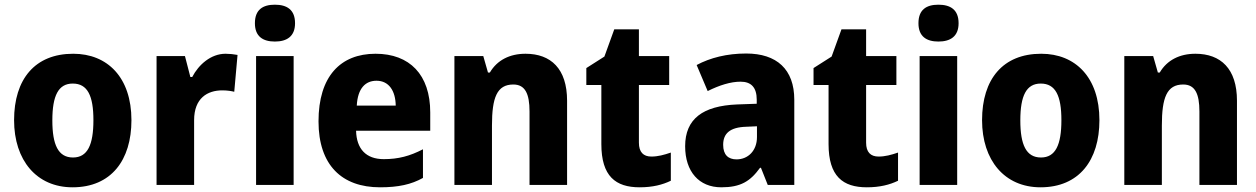

<svg xmlns="http://www.w3.org/2000/svg" viewBox="-20 -788 5353 818"><path d="M540 -276C540 -458 438 -559 292 -559C129 -559 40 -451 40 -276C40 -105 136 10 289 10C454 10 540 -106 540 -276ZM203 -275C203 -381 229 -432 290 -432C353 -432 378 -380 378 -276C378 -171 353 -117 291 -117C228 -117 203 -171 203 -275Z M941 -559C878 -559 826 -512 799 -460H791L768 -549H647V0H807V-276C807 -370 864 -403 927 -403C949 -403 966 -400 978 -397L992 -554C977 -557 957 -559 941 -559Z M1151 -768C1100 -768 1066 -747 1066 -689C1066 -632 1101 -611 1151 -611C1201 -611 1237 -632 1237 -689C1237 -747 1202 -768 1151 -768ZM1231 -549H1071V0H1231Z M1580 -559C1430 -559 1337 -462 1337 -271C1337 -84 1437 10 1599 10C1677 10 1732 -2 1782 -30V-152C1726 -123 1677 -110 1615 -110C1539 -110 1499 -154 1497 -231H1813V-309C1813 -470 1725 -559 1580 -559ZM1584 -444C1637 -444 1665 -401 1666 -338H1500C1504 -412 1537 -444 1584 -444Z M2219 -559C2152 -559 2098 -532 2067 -479H2059L2039 -549H1916V0H2076V-253C2076 -372 2097 -428 2167 -428C2217 -428 2236 -389 2236 -313V0H2396V-359C2396 -495 2327 -559 2219 -559Z M2755 -121C2721 -121 2702 -140 2702 -180V-426H2831V-549H2702V-663H2597L2555 -547L2478 -498V-426H2542V-174C2542 -37 2603 10 2705 10C2761 10 2803 -1 2838 -18V-138C2809 -128 2783 -121 2755 -121Z M3159 -560C3077 -560 3006 -542 2948 -511L2995 -400C3045 -425 3093 -440 3135 -440C3180 -440 3204 -416 3204 -363V-346L3120 -343C2975 -337 2899 -282 2899 -165C2899 -57 2958 10 3053 10C3135 10 3176 -15 3218 -73H3222L3251 0H3364V-363C3364 -493 3289 -560 3159 -560ZM3160 -248 3205 -250V-204C3205 -146 3167 -109 3118 -109C3083 -109 3061 -128 3061 -171C3061 -218 3088 -246 3160 -248Z M3723 -121C3689 -121 3670 -140 3670 -180V-426H3799V-549H3670V-663H3565L3523 -547L3446 -498V-426H3510V-174C3510 -37 3571 10 3673 10C3729 10 3771 -1 3806 -18V-138C3777 -128 3751 -121 3723 -121Z M3978 -768C3927 -768 3893 -747 3893 -689C3893 -632 3928 -611 3978 -611C4028 -611 4064 -632 4064 -689C4064 -747 4029 -768 3978 -768ZM4058 -549H3898V0H4058Z M4664 -276C4664 -458 4562 -559 4416 -559C4253 -559 4164 -451 4164 -276C4164 -105 4260 10 4413 10C4578 10 4664 -106 4664 -276ZM4327 -275C4327 -381 4353 -432 4414 -432C4477 -432 4502 -380 4502 -276C4502 -171 4477 -117 4415 -117C4352 -117 4327 -171 4327 -275Z M5073 -559C5006 -559 4952 -532 4921 -479H4913L4893 -549H4770V0H4930V-253C4930 -372 4951 -428 5021 -428C5071 -428 5090 -389 5090 -313V0H5250V-359C5250 -495 5181 -559 5073 -559Z"/></svg>

Font: Noto Sans Thai SemCond ExtBd
Style: Regular
Weight: 800
Width: 4
Designer: Monotype Design Team
Foundry: Monotype Imaging Inc.
Version: Version 2.002